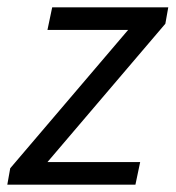

<svg xmlns="http://www.w3.org/2000/svg" viewBox="-30 -506 481 526"><path d="M-2 -45 -10 0H341L354 -62H100L423 -441L431 -486H113L100 -424H321Z"/></svg>

Font: Cambridge Sans Italic
Style: Regular
Weight: 400
Italic angle: -11°
Version: Version 2.000;PS 002.000;hotconv 1.0.88;makeotf.lib2.5.64775